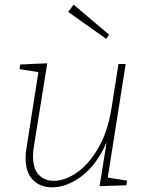

<svg xmlns="http://www.w3.org/2000/svg" viewBox="-20 -798 636 825"><path d="M443 -35 526 -22 523 -2 408 2 438 -186Q395 -89 331 -41Q267 7 204 7Q153 7 121.5 -25Q90 -57 90 -119Q90 -142 94 -163L145 -488L64 -501L67 -521L183 -526L125 -165Q122 -144 122 -125Q122 -73 146.5 -47Q171 -21 211 -21Q258 -21 309 -55.5Q360 -90 401.5 -160.5Q443 -231 459 -332L489 -523H520ZM273 -747 296 -778 449 -649 436 -631Z"/></svg>

Font: Bitter Pro ExtraLight
Style: Italic
Weight: 275
Italic angle: -9°
Designer: Sol Matas, and Bitter project Authors
Foundry: Sol Matas
Version: Version 1.010